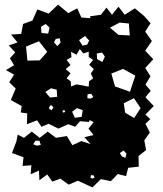

<svg xmlns="http://www.w3.org/2000/svg" viewBox="-20 -574 706 833"><path d="M318 210 278 227 242 201 207 214 185 183 151 208 149 166 113 182 116 143 78 146 82 108 32 90 51 40 57 10 84 24 118 -3 152 24 187 -3 223 24 270 16 294 56 333 38 373 51 346 21 386 12 364 -16 386 -44 369 -53 366 -45 327 -48 306 -24 276 -35 233 -16 191 -37 160 -24 141 -52 97 -35 98 -82 70 -86 74 -114 27 -140 48 -190 20 -217 41 -250 6 -270 41 -291 23 -321 46 -347 18 -377 56 -390 28 -424 72 -427 80 -470 121 -485 142 -533 191 -515 232 -554 276 -517 315 -538 333 -498 373 -495 370 -503 418 -510 442 -541 466 -510 494 -545 521 -510 565 -538 605 -505 633 -473 610 -437 639 -396 610 -354 645 -317 610 -279 633 -243 611 -207 634 -180 611 -152 647 -114 611 -77 632 -57 611 -37 630 1 606 35 614 77 581 103 582 149 536 154 527 190 491 181 461 212 418 203 381 239ZM539 -472 499 -476 457 -454 494 -423 543 -420ZM195 -454 178 -470 158 -458 160 -431 189 -428ZM367 -398 349 -418 323 -400 338 -376 358 -380ZM239 -408 222 -405 214 -390 229 -374 243 -390ZM149 -395 93 -372 99 -311 152 -312 185 -349ZM365 -198 366 -221 384 -234 374 -255 387 -274 367 -293 384 -314 365 -327V-350L342 -342L326 -361L312 -337L288 -349L290 -326L269 -314L286 -292L265 -274L286 -256L269 -234L287 -221L288 -199L312 -208ZM423 -346 400 -342 401 -318 424 -305 435 -328ZM567 -246 514 -275 463 -255 479 -199 544 -176ZM226 -185 201 -191 177 -175 197 -151 228 -154ZM376 -167 360 -165 359 -148 373 -146 385 -153ZM590 -105 561 -148 517 -126 523 -85 562 -62ZM212 -108 201 -119 193 -109 194 -101 204 -96ZM339 -96 314 -105 293 -89 305 -63 334 -67ZM263 -91 258 -97 251 -93 253 -86H259ZM151 37 134 36 124 52 140 58 157 55ZM516 79 500 90 508 104 524 111 529 93ZM385 186H375L372 196L380 201L391 196Z"/></svg>

Font: Rubik Gemstones
Style: Regular
Weight: 400
Designer: Hubert and Fischer, NaN
Foundry: Hubert and Fischer, NaN
Version: Version 2.200